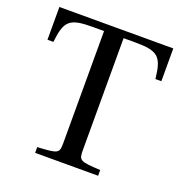

<svg xmlns="http://www.w3.org/2000/svg" viewBox="-125 -803 871 914"><g transform="rotate(20 310.5 -346.0)"><path d="M22 -526H52C64 -635 85 -657 202 -657H261V-93C261 -37 258 -35 151 -29V0H470V-29C363 -35 360 -37 360 -93V-657H419C536 -657 557 -635 569 -526H599V-692H22Z"/></g></svg>

Font: Lingua Franca
Style: Regular
Weight: 400
Version: Version 1.19